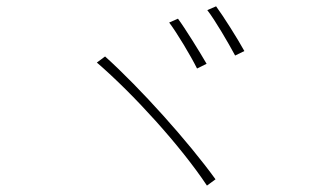

<svg xmlns="http://www.w3.org/2000/svg" viewBox="-20 -707 996 605"><path d="M540.8 -648.1 513.1 -636C537.3 -604 581 -531.2 600.9 -491.1L631 -506C609 -544 562.9 -618.3 540.8 -648.1ZM660.9 -687.1 633.2 -675.1C658 -643.1 698.9 -572.8 720.9 -532L750 -546.2C728 -586.3 682.9 -657.3 660.9 -687.1ZM311.1 -529.1 285.2 -509.9C400.2 -410.9 549 -247.2 632.1 -122.2L659.1 -142C572.1 -262.1 422.2 -429 311.1 -529.1Z"/></svg>

Font: Karasuma Gothic
Style: Thin
Weight: 200
Designer: Rasmus Andersson / Ryoko Ishizuka
Foundry: rsms
Version: Version 1.00